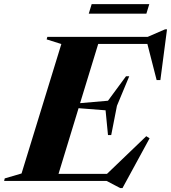

<svg xmlns="http://www.w3.org/2000/svg" viewBox="-70 -898 848 953"><path d="M526.5 35.5 459 0H-49.5L-46.5 -12.5L37 -37L234.5 -679.5L161.5 -702.5L165 -715H663L749.5 -752.5H759L726 -500.5H707.5L661.5 -680H417.5L327.5 -386L466 -398L555.5 -519.5H571.5L510.5 -373L482 -227.5H466L454 -350.5L320 -361L220.5 -35H461L656 -222L672.5 -211.5L538 35.5ZM370.5 -830 385 -877.5H671L656.5 -830Z"/></svg>

Font: Newsreader 72pt
Style: Bold Italic
Weight: 700
Italic angle: -17°
Designer: Hugues Gentile
Foundry: Production Type
Version: Version 1.003; ttfautohint (v1.8.3)